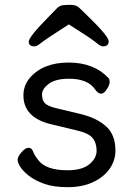

<svg xmlns="http://www.w3.org/2000/svg" viewBox="-20 -751 550 795"><path d="M265 -650Q168 -588 150.5 -573.5Q133 -559 123 -559Q99 -559 99 -578.5Q99 -598 182 -682Q202 -703 214 -715Q226 -727 237.5 -729Q249 -731 272.5 -731Q296 -731 309 -718Q322 -705 342 -686Q430 -601 430 -580Q430 -559 406 -559Q396 -559 377.5 -575Q359 -591 265 -650ZM194 -236Q77 -263 77 -356Q77 -397 103 -428Q158 -492 264 -492Q370 -492 430 -427Q434 -423 434 -411Q434 -399 422 -381Q410 -363 398.5 -363Q387 -363 375 -379Q345 -425 266 -425Q210 -425 182 -404Q154 -383 154 -359.5Q154 -336 166 -323.5Q178 -311 217 -302L313 -279Q380 -263 419 -228Q458 -193 458 -128Q458 -86 433.5 -51.5Q409 -17 364.5 3.5Q320 24 260.5 24Q201 24 161.5 9.5Q122 -5 98 -24.5Q74 -44 63.5 -61Q53 -78 53 -90Q53 -102 69 -120.5Q85 -139 97.5 -139Q110 -139 115 -128Q122 -109 137 -90Q168 -46 260 -46Q319 -46 349.5 -70.5Q380 -95 380 -127Q380 -159 363.5 -179.5Q347 -200 294 -212Z"/></svg>

Font: LXGW WenKai Lite Medium
Style: Regular
Weight: 500
Designer: LXGW / Fontworks Inc.
Foundry: LXGW / Fontworks Inc.
Version: Version 1.511; March 25, 2025